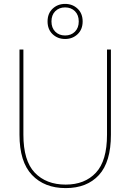

<svg xmlns="http://www.w3.org/2000/svg" viewBox="-20 -958 669 985"><path d="M80 -267V-704H100V-267Q100 -133 158.5 -72Q217 -11 317 -11Q415 -11 472 -72Q529 -133 529 -267V-704H549V-267Q549 -127 487.5 -60Q426 7 317 7Q208 7 144 -60.5Q80 -128 80 -267ZM250 -913.5Q276 -938 314 -938Q352 -938 378 -913.5Q404 -889 404 -848Q404 -807 378 -782.5Q352 -758 314 -758Q276 -758 250 -782.5Q224 -807 224 -848Q224 -889 250 -913.5ZM263.5 -795.5Q283 -776 314 -776Q345 -776 364.5 -795.5Q384 -815 384 -848Q384 -881 364.5 -900.5Q345 -920 314 -920Q283 -920 263.5 -900.5Q244 -881 244 -848Q244 -815 263.5 -795.5Z"/></svg>

Font: Poppins Thin
Style: Regular
Weight: 250
Designer: Ninad Kale (Devanagari), Jonny Pinhorn (Latin)
Foundry: Indian Type Foundry
Version: Version 3.200;PS 1.000;hotconv 16.6.54;makeotf.lib2.5.65590